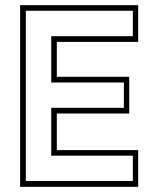

<svg xmlns="http://www.w3.org/2000/svg" viewBox="-20 -720 610 740"><path d="M57.5 0V-700H512.5V-558.5H199V-424H478V-282.5H199V-141.5H512.5V0ZM79.5 -22.5H492V-120H177.5V-304.5H457.5V-402H177.5V-580.5H492V-678.5H79.5Z"/></svg>

Font: Tourney ExtraLight
Style: Regular
Weight: 250
Designer: Tyler Finck
Foundry: Etcetera Type Co
Version: Version 1.015